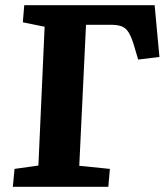

<svg xmlns="http://www.w3.org/2000/svg" viewBox="-20 -720 647 740"><path d="M36 -69 128 -82 152 -617 68 -634 73.5 -700H576L594.5 -500.5L512.5 -490.5L495 -549.5Q485.5 -580 475 -596.2Q464.5 -612.5 448.8 -618.5Q433 -624.5 407.5 -624.5H311.5L285.5 -81L403.5 -69L397.5 0H29.5Z"/></svg>

Font: Literata
Style: Italic
Weight: 400
Italic angle: -2°
Designer: Latin by Veronika Burian and Jose Scaglione. Greek by Irene Vlachou. Cyrillic by Vera Evstafieva
Foundry: TypeTogether
Version: Version 3.103;gftools[0.9.29]